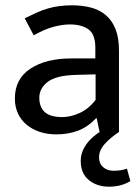

<svg xmlns="http://www.w3.org/2000/svg" viewBox="-20 -497 529 723"><path d="M428 0Q396 21 374.5 45Q353 69 353 95Q353 119 368.5 132.5Q384 146 408 146Q437 146 458 138L471 185Q436 206 391 206Q345 206 314.5 181Q284 156 284 109Q284 90 290.5 73.5Q297 57 307.5 43Q318 29 330.5 18.5Q343 8 355 0L344 -52H342Q311 -19 274 -5Q237 9 192 9Q158 9 129.5 -0.5Q101 -10 80 -27.5Q59 -45 47.5 -70Q36 -95 36 -126Q36 -200 94.5 -238.5Q153 -277 249 -277H339V-317Q339 -368 313 -386.5Q287 -405 243 -405Q217 -405 183.5 -396.5Q150 -388 107 -364L73 -428Q97 -440 118 -449.5Q139 -459 160 -465Q181 -471 203 -474Q225 -477 251 -477Q290 -477 322.5 -468.5Q355 -460 378.5 -440Q402 -420 415 -387.5Q428 -355 428 -306ZM340 -217 266 -215Q191 -213 159.5 -188.5Q128 -164 128 -129Q128 -108 135 -93.5Q142 -79 153.5 -71Q165 -63 180.5 -59.5Q196 -56 213 -56Q246 -56 280 -71.5Q314 -87 340 -121Z"/></svg>

Font: Mukta Malar
Style: Regular
Weight: 400
Designer: Aadarsh Rajan, Girish Dalvi, Yashodeep Gholap
Foundry: Ek Type
Version: Version 2.538;PS 1.000;hotconv 16.6.51;makeotf.lib2.5.65220;